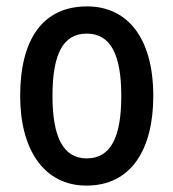

<svg xmlns="http://www.w3.org/2000/svg" viewBox="-20 -570 542 600"><path d="M459 -270C459 -452 378 -550 252 -550C113 -550 43 -446 43 -270C43 -102 118 10 250 10C390 10 459 -103 459 -270ZM144 -270C144 -399 176 -465 251 -465C326 -465 359 -399 359 -270C359 -141 326 -75 251 -75C177 -75 144 -143 144 -270Z"/></svg>

Font: Noto Sans Gurmukhi UI Condensed Medium
Style: Regular
Weight: 500
Width: 3
Designer: Jelle Bosma - Monotype Design Team
Foundry: Monotype Imaging Inc.
Version: Version 2.004